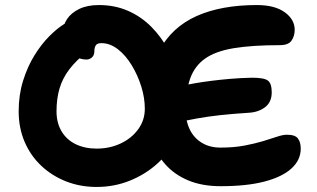

<svg xmlns="http://www.w3.org/2000/svg" viewBox="-20 -731 1257 761"><path d="M363 10Q298 10 242 -12Q186 -34 143.5 -74Q101 -114 77.5 -169Q54 -224 54 -290Q54 -355 71.5 -411Q89 -467 116.5 -511.5Q144 -556 175.5 -587.5Q207 -619 234 -635.5Q261 -652 277 -652Q300 -652 312.5 -645.5Q325 -639 335 -626Q346 -612 349 -593Q352 -574 347 -556Q342 -538 327 -527Q282 -492 255 -456.5Q228 -421 216 -380.5Q204 -340 204 -290Q204 -244 224 -210.5Q244 -177 280 -159.5Q316 -142 363 -142Q415 -142 458.5 -162.5Q502 -183 528 -219Q554 -255 554 -300Q554 -343 540 -388Q526 -433 502 -472.5Q478 -512 447 -536Q416 -560 382 -560Q365 -560 359.5 -551Q354 -542 354 -528Q354 -512 344.5 -503.5Q335 -495 323 -495Q300 -495 278 -507Q256 -519 242.5 -542.5Q229 -566 229 -601Q229 -630 245.5 -655Q262 -680 294 -695.5Q326 -711 372 -711Q435 -711 487.5 -688Q540 -665 580 -624.5Q620 -584 648 -532Q676 -480 690 -420.5Q704 -361 704 -300Q704 -237 677 -180.5Q650 -124 602.5 -81.5Q555 -39 493.5 -14.5Q432 10 363 10ZM685 -246Q663 -241 650 -250.5Q637 -260 632 -279.5Q627 -299 627 -322Q627 -346 645 -364.5Q663 -383 692 -389Q719 -395 750 -400.5Q781 -406 816.5 -410.5Q852 -415 892.5 -418.5Q933 -422 979 -423Q1027 -423 1042 -411.5Q1057 -400 1057 -365Q1057 -326 1030.5 -306Q1004 -286 965 -284Q902 -280 852 -274.5Q802 -269 761 -261.5Q720 -254 685 -246ZM855 7Q781 7 726 -16Q671 -39 634.5 -80.5Q598 -122 580 -176.5Q562 -231 562 -293Q562 -440 612 -532Q662 -624 759.5 -667.5Q857 -711 998 -711Q1069 -711 1108.5 -682.5Q1148 -654 1148 -613Q1148 -588 1135.5 -570Q1123 -552 1089 -552Q979 -552 906.5 -540Q834 -528 792.5 -498.5Q751 -469 733.5 -419Q716 -369 716 -292Q716 -250 732.5 -217Q749 -184 780 -165Q811 -146 854 -146Q907 -146 949 -154Q991 -162 1022.5 -171.5Q1054 -181 1077.5 -189Q1101 -197 1117 -197Q1150 -197 1161 -182Q1172 -167 1172 -142Q1172 -97 1135.5 -63.5Q1099 -30 1028.5 -11.5Q958 7 855 7Z"/></svg>

Font: Shantell Sans Light
Style: Bold
Weight: 700
Version: Version 1.011;[c5ecc13dd]